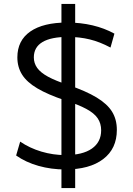

<svg xmlns="http://www.w3.org/2000/svg" viewBox="-20 -855 679 980"><path d="M313 10Q241.3 10 176.5 -8.3Q111.7 -26.7 62.3 -61.3L83 -132.1Q131.3 -99.1 191.2 -81.2Q251 -63.4 313 -63.4Q401.6 -63.4 449 -96.6Q496.3 -129.7 496.3 -190Q496.3 -225 478.6 -251.2Q461 -277.3 420.5 -299.1Q380 -321 311.3 -343Q224 -372.3 170.5 -404Q117 -435.6 92.8 -474.1Q68.6 -512.6 68.6 -562Q68.6 -648.3 134.7 -694.2Q200.7 -740 323 -740Q391 -740 452 -725.7Q513 -711.3 564 -683.3L544 -612.3Q489.7 -641.3 438 -653.9Q386.3 -666.6 326.3 -666.6Q240.7 -666.6 196.7 -640.3Q152.7 -614 152.7 -562Q152.7 -532.3 169.9 -508.3Q187 -484.3 225.2 -463.5Q263.4 -442.7 327.3 -421.7Q418.7 -390.4 473.2 -357.4Q527.7 -324.4 552 -284.9Q576.4 -245.3 576.4 -192Q576.4 -96 506.8 -43Q437.3 10 313 10ZM293.6 105V-30H363.7V105ZM293.6 -30V-378.3H363.7V-30ZM293.6 -378.3V-700H363.7V-378.3ZM293.6 -700V-835H363.7V-700Z"/></svg>

Font: M PLUS 2 Thin
Style: Regular
Weight: 100
Designer: Coji Morishita
Foundry: UNDERFOREST DESIGN
Version: Version 1.001